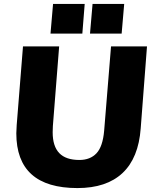

<svg xmlns="http://www.w3.org/2000/svg" viewBox="-20 -948 792 977"><path d="M63 -270Q63 -284 65 -312L97 -712H281L249 -306Q248 -295 248 -275Q248 -204 281.5 -169Q315 -134 384 -134Q439 -134 471 -168Q503 -202 510 -283L545 -712H728L696 -295Q685 -144 603.5 -67.5Q522 9 374 9Q63 9 63 -270ZM411 -928 399 -777H237L250 -928ZM612 -928 599 -777H438L451 -928Z"/></svg>

Font: Muli Black
Style: Italic
Weight: 900
Italic angle: -4.541°
Designer: Vernon Adams
Foundry: Vernon Adams
Version: Version 2.001